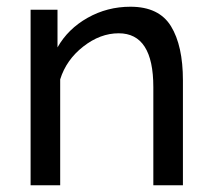

<svg xmlns="http://www.w3.org/2000/svg" viewBox="-20 -551 630 571"><path d="M524 0H436V-292Q436 -452 333 -452Q278 -452 227.5 -412.5Q177 -373 159 -315V0H71V-522H151V-410Q182 -465 240.5 -498Q299 -531 368 -531Q453 -531 488.5 -473Q524 -415 524 -312Z"/></svg>

Font: Raleway-v4020 Medium
Style: Regular
Weight: 500
Designer: Matt McInerney, Pablo Impallari, Rodrigo Fuenzalida
Foundry: Matt McInerney, Pablo Impallari, Rodrigo Fuenzalida
Version: Version 4.020;PS 004.020;hotconv 1.0.88;makeotf.lib2.5.64775